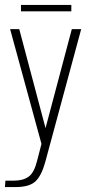

<svg xmlns="http://www.w3.org/2000/svg" viewBox="-26 -588 364 778"><path d="M-6 170 -4 144H31Q68 144 90.5 127.5Q113 111 125 61L142 -5L15 -470H52L159 -67L160 -58H157L158 -67L265 -470H303L157 70Q142 124 117.5 147Q93 170 37 170ZM59 -542V-568H263V-542Z"/></svg>

Font: Smooch Sans Thin Light
Style: Regular
Weight: 300
Version: Version 1.010